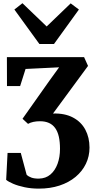

<svg xmlns="http://www.w3.org/2000/svg" viewBox="-20 -896 583 1168"><path d="M216 251.5Q170 251.5 129.8 243Q89.5 234.5 60.2 222Q31 209.5 17.5 198L26 34.5H106.5L142 167Q153 178 171.2 184.5Q189.5 191 217.5 190.5Q258.5 189.5 286.8 165.5Q315 141.5 330 100.8Q345 60 345 9.5Q345 -33.5 337.8 -65Q330.5 -96.5 315.5 -117.2Q300.5 -138 277.5 -148.2Q254.5 -158.5 223.5 -158.5Q201 -158.5 182.8 -154.5Q164.5 -150.5 150.5 -142.5L117 -173.5L279.5 -403.5L339.5 -486.5L135.5 -476.5L102.5 -372.5H22.5L22 -548.5H491.5L515.5 -495L302.5 -205.5Q374.5 -207.5 424.2 -181Q474 -154.5 499.2 -107Q524.5 -59.5 524.5 2Q524.5 55 502.5 100.5Q480.5 146 439.8 180Q399 214 342.2 232.8Q285.5 251.5 216 251.5ZM219.5 -628.5 67.5 -838 116.5 -876.5 264 -735 410 -875.5 460 -838 308.5 -628.5Z"/></svg>

Font: Merriweather 36pt Black
Style: Regular
Weight: 900
Version: Version 2.100